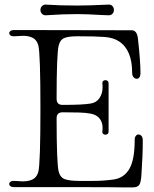

<svg xmlns="http://www.w3.org/2000/svg" viewBox="-20 -811 668 831"><path d="M41 -1Q31 -1 25.5 -5Q20 -9 20 -15Q20 -21 26.5 -25Q33 -29 43 -28Q67 -26 78 -26Q106 -26 123 -35.5Q140 -45 146 -68Q155 -104 155 -341Q155 -578 146 -614Q140 -637 123 -646.5Q106 -656 78 -656Q67 -656 43 -654H39Q30 -654 25 -658Q20 -662 20 -668Q20 -673 25.5 -677Q31 -681 41 -681L550 -680Q573 -680 577 -644Q588 -545 588 -494Q588 -483 583.5 -476.5Q579 -470 572 -470Q564 -470 558 -477Q552 -484 552 -496Q552 -595 495 -632Q471 -648 433 -651Q395 -654 315 -654Q277 -654 258.5 -646.5Q240 -639 234 -614Q225 -578 225 -383Q225 -357 251 -357Q339 -357 373 -363Q398 -367 411 -387Q424 -407 424 -433Q424 -444 423 -449V-452Q423 -458 427 -461Q431 -464 436 -464Q442 -464 446 -460.5Q450 -457 450 -450V-242Q450 -235 446 -231.5Q442 -228 436 -228Q430 -228 426 -232Q422 -236 423 -243Q424 -248 424 -259Q424 -281 411.5 -297.5Q399 -314 373 -319Q354 -323 324 -324Q294 -325 251 -325Q225 -325 225 -299Q225 -104 234 -68Q241 -42 262 -35Q283 -28 324 -28H384Q427 -28 471 -34Q516 -40 539.5 -79.5Q563 -119 563 -206Q563 -217 568 -223Q573 -229 579 -229Q587 -229 592.5 -222.5Q598 -216 598 -203Q598 -137 592 -53Q590 -21 582.5 -10.5Q575 0 555 0H509Q469 -1 339 -1ZM155 -768Q155 -778 162 -785Q169 -792 180 -791Q237 -787 314 -787Q364 -787 448 -791Q460 -792 466.5 -785Q473 -778 473 -768Q473 -758 466.5 -751Q460 -744 448 -745L421 -746Q353 -750 314 -750Q252 -750 180 -745Q169 -744 162 -751Q155 -758 155 -768Z"/></svg>

Font: Hina Mincho
Style: Regular
Weight: 400
Designer: satsuyako
Foundry: satsuyako
Version: Version 1.100